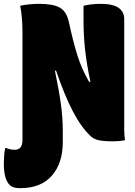

<svg xmlns="http://www.w3.org/2000/svg" viewBox="-82 -730 702 1000"><path d="M-5 50Q35 50 35 -1V-560Q35 -643 23 -700Q46 -705 71.5 -707.5Q97 -710 122 -710Q195 -710 230 -690Q265 -670 277 -614Q298 -516 320.5 -443.5Q343 -371 382 -304H389Q369 -398 361 -472.5Q353 -547 353 -623V-700Q374 -705 396.5 -707.5Q419 -710 440 -710Q507 -710 536 -689Q565 -668 565 -631V-54Q565 -41 566 -27Q567 -13 569 0Q541 6 510 6Q459 6 433 0.5Q407 -5 391 -20Q340 -68 296.5 -152Q253 -236 210 -362H204Q225 -261 235 -189Q245 -117 245 -49V10Q245 120 188 185Q131 250 24 250H20Q-15 250 -32 233Q-62 203 -62 122Q-62 102 -60.5 82Q-59 62 -55 41H-49Q-30 50 -5 50Z"/></svg>

Font: Recursive Mn Csl St XBk
Style: Regular
Weight: 1000
Monospace: yes
Version: Version 1.079;hotconv 1.0.112;makeotfexe 2.5.65598; ttfautoh